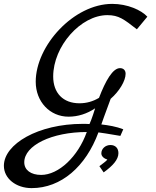

<svg xmlns="http://www.w3.org/2000/svg" viewBox="-115 -658 804 989"><path d="M454 89C428 89 407 108 407 132C407 148 422 159 438 164C433 172 412 186 397 198L419 230C466 196 495 164 495 131C495 105 479 89 454 89ZM520 8C485 -6 443 -13 407 -17C413 -35 421 -57 455 -149C500 -188 532 -242 532 -278C532 -296 521 -307 503 -307C466 -307 429 -243 395 -154C363 -135 330 -126 294 -126C210 -126 159 -179 159 -264C159 -420 301 -580 438 -580C497 -580 523 -559 590 -507L644 -572C613 -606 542 -638 463 -638C265 -638 69 -423 69 -237C69 -134 142 -57 238 -57C287 -57 333 -72 375 -100C374 -96 357 -42 346 -19C334 -20 322 -20 311 -20C82 -20 -95 84 -95 196C-95 261 -33 311 48 311C200 311 327 200 392 24C403 25 446 32 505 42ZM97 243C44 243 10 218 10 178C10 91 152 22 332 22C287 149 187 243 97 243Z"/></svg>

Font: Marck Script
Style: Regular
Weight: 400
Designer: Denis Masharov, Marck Fogel
Foundry: Denis Masharov
Version: Version 1.002